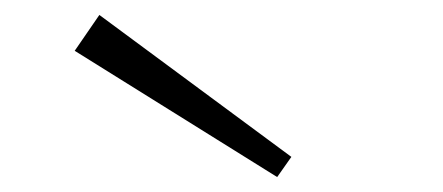

<svg xmlns="http://www.w3.org/2000/svg" viewBox="-20 -997 593 257"><path d="M351 -760 80 -929 113 -977 370 -787Z"/></svg>

Font: BioRhyme SemiExpanded Light
Style: Regular
Weight: 300
Width: 6
Designer: Aoife Mooney
Foundry: Aoife Mooney Type
Version: Version 1.600;gftools[0.9.33]